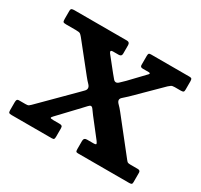

<svg xmlns="http://www.w3.org/2000/svg" viewBox="-116 -668 855 817"><g transform="rotate(30 312.0 -260.0)"><path d="M374.5 -370 437.5 -436Q453 -450 438.5 -450H409.5Q397 -450 397 -460.5V-505Q397 -513.5 399.2 -516.8Q401.5 -520 409.5 -520H599Q607 -520 609.5 -516.8Q612 -513.5 612 -504.5V-464Q612 -455 608.8 -452.5Q605.5 -450 596 -450H567Q555 -450 549.8 -446.5Q544.5 -443 538.5 -437.5L417.5 -318Q404.5 -305.5 396 -298.5Q387.5 -291.5 387.5 -284Q387.5 -276 397.2 -266.5Q407 -257 418 -243L546 -81Q551 -74.5 554.5 -72.2Q558 -70 570 -70H604.5Q617 -70 617 -58.5V-12Q617 -4 613.5 -2Q610 0 602 0H351Q343 0 341.2 -3.5Q339.5 -7 339.5 -15V-54.5Q339.5 -70 355 -70H386.5Q400.5 -70 399 -75Q397.5 -80 392.5 -86.5L325.5 -172.5Q315.5 -185.5 309.8 -194Q304 -202.5 298.5 -202.5Q293 -202.5 286.2 -194.5Q279.5 -186.5 268.5 -175.5L181 -83Q174.5 -76.5 175 -73.2Q175.5 -70 190 -70H220Q228.5 -70 231.8 -67Q235 -64 235 -55V-16Q235 -7 233 -3.5Q231 0 222 0H24.5Q15 0 12 -2.8Q9 -5.5 9 -15V-54Q9 -61.5 11.2 -65.8Q13.5 -70 21.5 -70H52.5Q64 -70 67.8 -72.5Q71.5 -75 77 -80.5L223.5 -227Q235 -239 242.2 -246Q249.5 -253 249.5 -261Q249.5 -269.5 240.8 -278.2Q232 -287 220 -302L114 -435Q107 -443.5 102.2 -446.8Q97.5 -450 81 -450H33Q22 -450 19 -452.8Q16 -455.5 16 -467V-506Q16 -515.5 20.2 -517.8Q24.5 -520 33 -520H291.5Q305.5 -520 305.5 -505V-463.5Q305.5 -450 291.5 -450H264.5Q252 -450 253.2 -444Q254.5 -438 259.5 -433L310.5 -369Q321.5 -356 327 -349.2Q332.5 -342.5 339.5 -342.5Q346.5 -342.5 354.2 -350.5Q362 -358.5 374.5 -370Z"/></g></svg>

Font: Besley SemiBold
Style: Regular
Weight: 600
Designer: Owen Earl
Foundry: indestructible type*
Version: Version 2.001; ttfautohint (v1.8.3)